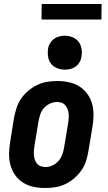

<svg xmlns="http://www.w3.org/2000/svg" viewBox="-20 -934 540 962"><path d="M206 8Q176 8 147.5 2Q119 -4 95.5 -19Q72 -34 56 -56.5Q40 -79 32.5 -106.5Q25 -134 25.5 -164Q26 -194 31 -223L50 -343Q55 -368 63 -393Q71 -418 86 -440Q101 -462 122 -479.5Q143 -497 167 -508.5Q191 -520 216.5 -524Q242 -528 267 -528Q297 -528 325.5 -522Q354 -516 377.5 -501Q401 -486 417.5 -463.5Q434 -441 441.5 -413.5Q449 -386 448.5 -356Q448 -326 443 -297L423 -177Q419 -152 411 -127Q403 -102 387.5 -80Q372 -58 351.5 -40.5Q331 -23 307 -11.5Q283 0 257 4Q231 8 206 8ZM208 -97Q226 -97 243 -105Q260 -113 272.5 -127Q285 -141 291.5 -158.5Q298 -176 301 -194L321 -314Q323 -326 324 -338.5Q325 -351 324 -363Q323 -375 319 -386Q315 -397 307.5 -406Q300 -415 289 -419Q278 -423 266 -423Q248 -423 230.5 -415Q213 -407 200.5 -393Q188 -379 182 -361.5Q176 -344 173 -326L153 -206Q151 -194 150 -181.5Q149 -169 150 -157Q151 -145 154.5 -134Q158 -123 165.5 -114Q173 -105 184.5 -101Q196 -97 208 -97ZM305 -585Q285 -585 266 -592.5Q247 -600 235.5 -615Q224 -630 221 -650Q218 -670 221 -691Q223 -705 231 -718Q239 -731 251 -739.5Q263 -748 277 -751.5Q291 -755 305 -755Q325 -755 343.5 -747.5Q362 -740 373.5 -725Q385 -710 388.5 -690Q392 -670 388 -649Q386 -635 378.5 -622Q371 -609 359 -600.5Q347 -592 333 -588.5Q319 -585 305 -585ZM188 -836 189 -914H489L488 -836Z"/></svg>

Font: Iosevka Curly Extrabold
Style: Italic
Weight: 800
Italic angle: -9°
Monospace: yes
Designer: Belleve Invis
Foundry: Belleve Invis
Version: Version 22.1.2; ttfautohint (v1.8.4)